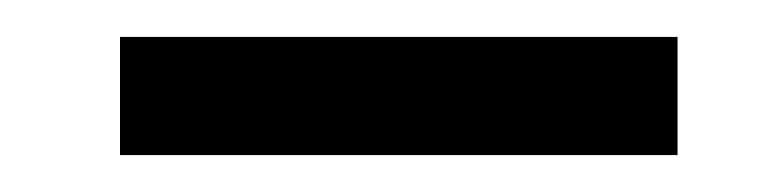

<svg xmlns="http://www.w3.org/2000/svg" viewBox="-20 -357 415 104"><path d="M45 -273V-337H347V-273Z"/></svg>

Font: Expletus Sans
Style: Regular
Weight: 400
Designer: Jasper de Waard
Foundry: Designtown
Version: Version 7.028